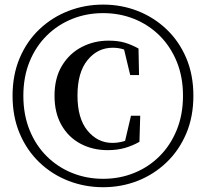

<svg xmlns="http://www.w3.org/2000/svg" viewBox="-20 -779 877 818"><path d="M419.4 18.6Q341.7 18.6 271.9 -8.4Q202 -35.5 148.3 -86.7Q94.6 -137.9 64.1 -209.7Q33.5 -281.6 33.5 -371Q33.5 -460.5 64.1 -532.2Q94.6 -603.9 148.3 -654.7Q202 -705.5 271.9 -732.5Q341.7 -759.4 419.4 -759.4Q497.1 -759.4 566.2 -732.5Q635.3 -705.5 689 -654.7Q742.7 -603.9 773.3 -532.2Q803.9 -460.5 803.9 -371Q803.9 -281.6 773.3 -209.7Q742.7 -137.9 689 -86.7Q635.3 -35.5 566.2 -8.4Q497.1 18.6 419.4 18.6ZM419.4 -17.2Q489.9 -17.2 551.4 -42.1Q612.9 -66.9 659.7 -113.5Q706.4 -160.1 733 -225.3Q759.6 -290.6 759.6 -371Q759.6 -451.8 732.9 -516.7Q706.1 -581.7 659.4 -627.8Q612.7 -673.9 551.2 -698.5Q489.7 -723.1 419.4 -723.1Q349.1 -723.1 287.8 -698.5Q226.4 -673.9 179.7 -627.9Q132.9 -581.9 106.2 -516.9Q79.5 -451.8 79.5 -371Q79.5 -290 106.2 -224.4Q132.9 -158.8 179.7 -112.7Q226.4 -66.6 287.8 -41.9Q349.1 -17.2 419.4 -17.2ZM438.6 -139.3Q374.9 -139.3 323.4 -166.5Q271.8 -193.8 242.1 -245.8Q212.3 -297.7 212.3 -371Q212.3 -446.3 243.8 -498.7Q275.3 -551 327.7 -578.4Q380.1 -605.8 442.2 -605.8Q482.4 -605.8 511.6 -597.2Q540.8 -588.6 570.1 -572.3L572.4 -459.3H534.7L504.4 -585.8L550.5 -544Q527.7 -561.5 506.6 -568.6Q485.5 -575.6 459.9 -575.6Q396 -575.6 353 -523.1Q310.1 -470.6 310.1 -372Q310.1 -274.2 353 -222.2Q396 -170.2 458.7 -170.2Q482.5 -170.2 507 -177Q531.4 -183.7 554.2 -201.3L509.1 -162.7L538 -285.8H577.4L574.1 -174.9Q545.5 -158.4 512.5 -148.8Q479.4 -139.3 438.6 -139.3Z"/></svg>

Font: Noto Serif KR
Style: Regular
Weight: 200
Designer: Ryoko NISHIZUKA 西塚涼子 (kana & ideographs); Frank Grießhammer (Latin, Greek & Cyrillic); Wenlong ZHANG 张文龙 (bopomofo); San
Foundry: Adobe
Version: Version 2.001;hotconv 1.1.0;makeotfexe 2.6.0